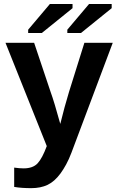

<svg xmlns="http://www.w3.org/2000/svg" viewBox="-20 -745 596 972"><path d="M138.2 207.5Q87.9 207.5 51.8 201.2V103.5Q79.1 107.4 99.1 107.4Q147 107.4 170.7 81.5Q194.3 55.7 216.8 -5.4L7.8 -528.3H152.8L235.8 -280.8Q245.6 -253.9 257.8 -213.4Q270 -172.9 285.2 -117.7Q296.4 -162.6 306.6 -200.7Q316.9 -238.8 329.1 -278.8L407.2 -528.3H550.8L341.8 27.8Q329.1 61.5 314.9 87.4Q300.8 113.3 286.1 133.3Q256.3 173.8 221.2 190.7Q186 207.5 138.2 207.5ZM122.6 -578.1V-594.7L232.4 -724.6H347.2V-703.6L191.9 -578.1ZM320.8 -578.1V-594.7L430.7 -724.6H545.4V-703.6L390.1 -578.1Z"/></svg>

Font: Arimo
Style: Bold
Weight: 700
Designer: Steve Matteson
Foundry: Monotype Imaging Inc.
Version: Version 1.33